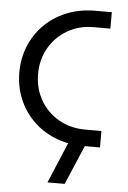

<svg xmlns="http://www.w3.org/2000/svg" viewBox="-60 -743 658 990"><g transform="rotate(5 269.0 -248.5)"><path d="M388 0Q308 -1 242 -28.5Q176 -56 128.5 -104Q81 -152 55.5 -215Q30 -278 30 -350Q30 -422 55.5 -485Q81 -548 128.5 -596Q176 -644 242 -671.5Q308 -699 388 -700H478V-615H391Q316 -615 256 -580Q196 -545 161.5 -485Q127 -425 127 -350Q127 -275 161.5 -215Q196 -155 256 -120.5Q316 -86 391 -85H478V0ZM224 203 318 -20H408L313 203Z"/></g></svg>

Font: MuseoModerno
Style: Regular
Weight: 400
Designer: Pablo Cosgaya, Héctor Gatti, Marcela Romero, and the Authors of The MuseoModerno Project.
Foundry: Omnibus-Type Team
Version: Version 1.001